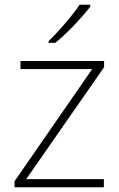

<svg xmlns="http://www.w3.org/2000/svg" viewBox="-20 -786 499 806"><path d="M359 -758V-766H314C286 -723 225 -653 184 -613V-606H212C264 -648 326 -715 359 -758ZM416 0V-34H90L417 -504V-530H66V-496H367L41 -25V0Z"/></svg>

Font: Noto Sans Thai Looped ExtraLight
Style: Regular
Weight: 200
Designer: Sasikarn Vongin, Ben Mitchell
Foundry: The Fontpad Ltd
Version: Version 1.001